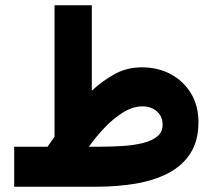

<svg xmlns="http://www.w3.org/2000/svg" viewBox="-20 -707 810 727"><path d="M160.2 -151.4Q166.5 -161.1 173.1 -170.4Q179.7 -179.7 186.5 -189V-687H327.6V-363.8Q371.1 -403.3 416 -427.5Q460.9 -451.7 516.1 -452.1Q579.1 -452.1 627.7 -425.5Q676.3 -398.9 703.9 -352.3Q731.4 -305.7 731.4 -245.1Q731.4 -173.3 700.7 -126Q669.9 -78.6 616.5 -51Q563 -23.4 493.4 -11.7Q423.8 0 346.2 0H33.7V-151.4ZM519.5 -304.2Q481.9 -304.2 444.6 -280.5Q407.2 -256.8 374.3 -221.7Q341.3 -186.5 316.4 -151.4H354Q399.4 -151.4 442.6 -154.1Q485.8 -156.7 520.5 -165.3Q555.2 -173.8 575.4 -190.4Q595.7 -207 595.7 -234.9Q595.7 -266.6 573.7 -285.4Q551.8 -304.2 519.5 -304.2Z"/></svg>

Font: Vazirmatn RD UI Black
Style: Regular
Weight: 900
Designer: Saber Rastikerdar
Foundry: Saber Rastikerdar
Version: Version 33.003